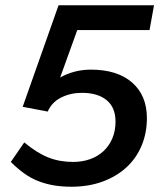

<svg xmlns="http://www.w3.org/2000/svg" viewBox="-20 -698 622 728"><path d="M251 10Q213 10 182 4.5Q151 -1 123.5 -12Q96 -23 71 -41Q46 -59 21 -84L72 -158Q120 -118 163 -101Q206 -84 257 -84Q292 -84 321.5 -94.5Q351 -105 372.5 -125Q394 -145 406 -173.5Q418 -202 418 -237Q418 -291 384 -318.5Q350 -346 291 -346Q247 -346 211.5 -328Q176 -310 161 -275L66 -293L202 -678H564L547 -584H273L208 -404Q232 -418 262 -426Q292 -434 324 -434Q425 -434 481 -385Q537 -336 537 -250Q537 -194 517 -146Q497 -98 459.5 -63.5Q422 -29 369 -9.5Q316 10 251 10Z"/></svg>

Font: Celebes SemiBold
Style: Italic
Weight: 600
Italic angle: -10°
Designer: Anugrah Pasau
Foundry: Lafontype
Version: Version 1.000; ttfautohint (v1.8.4)